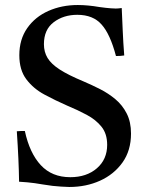

<svg xmlns="http://www.w3.org/2000/svg" viewBox="-20 -731 587 765"><path d="M256 14Q255 14 223.5 12.5Q192 11 151 4Q117 -2 89.5 -4.5Q62 -7 56 -7Q55 -90 47 -208Q55 -209 63.5 -209Q72 -209 79 -209Q98 -121 142.5 -73Q187 -25 260 -25Q325 -25 366 -60.5Q407 -96 407 -154Q407 -198 384.5 -226Q362 -254 325.5 -273.5Q289 -293 248 -310Q200 -331 156.5 -354.5Q113 -378 85 -415Q57 -452 57 -511Q57 -574 88.5 -619Q120 -664 173 -687.5Q226 -711 290 -711Q310 -711 331.5 -709Q353 -707 376 -703Q405 -699 420.5 -698Q436 -697 441 -697Q444 -697 452 -697.5Q460 -698 465 -699Q467 -655 469 -608Q471 -561 475 -510Q455 -507 442 -508Q419 -595 385 -633Q351 -672 288 -672Q233 -672 194 -642.5Q155 -613 155 -555Q155 -524 169.5 -500Q184 -476 218 -454Q252 -432 312 -407Q345 -393 378.5 -376Q412 -359 440 -335.5Q468 -312 485 -278.5Q502 -245 502 -199Q502 -131 468 -83.5Q434 -36 378.5 -11Q323 14 256 14Z"/></svg>

Font: Tiro Bangla
Style: Regular
Weight: 400
Designer: Bangla: John Hudson & Fiona Ross. Latin: John Hudson.
Foundry: Tiro Typeworks Ltd.
Version: Version 1.60